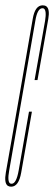

<svg xmlns="http://www.w3.org/2000/svg" viewBox="-46 -698 204 722"><path d="M-4 4Q-11.5 4 -17 0.5Q-31 -10 -24 -49.5Q-15 -103 27 -339Q68.5 -575 77 -626.5Q85.5 -678 114.5 -678Q123 -678 128.5 -674Q142 -663.5 135.5 -626.5Q126.5 -575 95 -397H84Q115 -572 123.5 -619.5Q130 -659.5 118.5 -666Q116.5 -667 113.5 -667Q94.5 -667 86.8 -619.5Q79 -572 38 -339Q-3 -106 -11.5 -56.5Q-19 -14.5 -7.5 -8Q-5 -7 -2.5 -7Q15.5 -7 24.2 -57Q33 -107 63 -278H74Q43 -103 33.8 -49.5Q24.5 4 -4 4Z"/></svg>

Font: Anybody UltraCondensed Thin
Style: Italic
Weight: 100
Width: 1
Italic angle: -10°
Designer: Tyler Finck
Foundry: Etcetera Type Company
Version: Version 1.010; ttfautohint (v1.8.3) -l 8 -r 50 -G 200 -x 14 